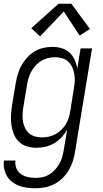

<svg xmlns="http://www.w3.org/2000/svg" viewBox="-26 -777 546 1020"><path d="M164 223Q141 223 119 220.5Q97 218 77 210.5Q57 203 40 190.5Q23 178 12 160Q1 142 -3.5 120.5Q-8 99 -5 76H56Q53 98 61 117Q69 136 85 147.5Q101 159 121.5 163.5Q142 168 164 168Q182 168 200.5 164Q219 160 235.5 150Q252 140 265.5 125.5Q279 111 288.5 94.5Q298 78 303.5 60Q309 42 312 24L331 -88Q318 -66 300.5 -47Q283 -28 261 -15.5Q239 -3 215 2.5Q191 8 167 8Q141 8 116.5 0.5Q92 -7 74.5 -24Q57 -41 47.5 -64.5Q38 -88 34.5 -113Q31 -138 32.5 -164.5Q34 -191 38 -218L58 -338Q62 -361 69 -384.5Q76 -408 88.5 -430Q101 -452 118.5 -471.5Q136 -491 158 -504Q180 -517 204 -522.5Q228 -528 252 -528Q278 -528 301.5 -521Q325 -514 342.5 -498Q360 -482 370 -460.5Q380 -439 385 -414L402 -520H463L372 33Q368 57 360 81.5Q352 106 338.5 128.5Q325 151 305.5 170Q286 189 262.5 201Q239 213 213.5 218Q188 223 164 223ZM198 -47Q216 -47 234 -51Q252 -55 268.5 -64Q285 -73 299 -86.5Q313 -100 323 -116Q333 -132 338.5 -149.5Q344 -167 347 -185L366 -305Q370 -325 371 -344.5Q372 -364 369 -383Q366 -402 358 -419.5Q350 -437 336.5 -449.5Q323 -462 304.5 -467.5Q286 -473 266 -473Q248 -473 229.5 -468.5Q211 -464 194.5 -454.5Q178 -445 164.5 -430.5Q151 -416 141.5 -399Q132 -382 126.5 -364.5Q121 -347 118 -329L98 -209Q95 -189 94 -169.5Q93 -150 96 -132Q99 -114 107 -97.5Q115 -81 128.5 -69Q142 -57 160.5 -52Q179 -47 198 -47ZM187 -584 140 -627 285 -757H353L452 -623L397 -588L313 -716Z"/></svg>

Font: Iosevka SS04 Light Oblique
Style: Regular
Weight: 300
Italic angle: -9°
Monospace: yes
Designer: Belleve Invis
Foundry: Belleve Invis
Version: Version 19.0.0; ttfautohint (v1.8.4)